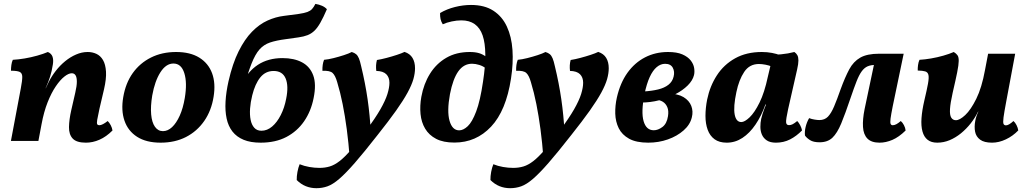

<svg xmlns="http://www.w3.org/2000/svg" viewBox="-20 -740 5392 1008"><path d="M37.3 0 89.2 -275.9Q97.1 -317.1 96.9 -336.8Q96.6 -356.6 83.1 -362.6Q69.6 -368.7 37.6 -368.7Q37.6 -383.3 39.7 -398.8Q41.7 -414.3 47.3 -426Q76.4 -427.5 109.9 -433.2Q143.5 -438.9 175.4 -447.9Q207.4 -456.9 231.3 -467Q249.4 -459.4 255.5 -442.9Q261.5 -426.3 257.6 -402Q251.7 -364.7 242.9 -337.3Q234.2 -309.8 220 -278L198.2 -88.2L181.6 0ZM440.3 -467Q465.2 -467 486.3 -457.2Q507.5 -447.3 520.7 -424.8Q534 -402.2 536.5 -364.2Q538.9 -326.2 526 -270.8L502.2 -169.2Q493.3 -128.9 490.3 -110.7Q487.3 -92.5 490.6 -87.5Q493.9 -82.5 501.3 -82.5Q509.7 -82.5 521.3 -88.6Q532.8 -94.7 545.3 -104.6Q554.4 -96.1 561.5 -82.3Q568.6 -68.5 570.6 -54.9Q537.6 -21.9 502.3 -6.5Q467 9 431.1 9Q381.7 9 361.6 -12.6Q341.6 -34.2 342.2 -73Q342.8 -111.9 354.3 -162.4L375.1 -253.2Q383.4 -288.6 383.4 -311.2Q383.5 -333.7 376.7 -344.5Q370 -355.4 356.9 -355.4Q340 -355.4 317.9 -337.9Q295.8 -320.5 272.7 -286.5Q249.6 -252.6 229.9 -202.8Q210.3 -153 198.2 -88.2L194.9 -223.7L236.6 -311Q251.2 -340.2 273 -368.2Q294.8 -396.3 321.9 -418.5Q348.9 -440.7 379.3 -453.8Q409.6 -467 440.3 -467Z M823.5 9Q747.9 9 699.9 -21.7Q652 -52.4 633.5 -106.4Q615 -160.4 627 -230Q639.4 -303.6 677 -356.4Q714.7 -409.1 772.7 -438Q830.8 -467 904.4 -467Q978.5 -467 1026.2 -437.5Q1073.9 -408 1093.4 -355.5Q1112.9 -302.9 1101.4 -232.3Q1089.9 -159.2 1052.1 -104.7Q1014.2 -50.3 956.2 -20.6Q898.1 9 823.5 9ZM835.5 -51.5Q860.8 -51.5 883.4 -72.6Q905.9 -93.7 923.6 -132.8Q941.2 -171.9 950.2 -225.9Q963.5 -305.8 947.6 -356.1Q931.7 -406.5 890.4 -406.5Q851.6 -406.5 822.1 -360.4Q792.7 -314.3 779.3 -239Q769.8 -181.5 773.6 -139.4Q777.3 -97.3 793.5 -74.4Q809.7 -51.5 835.5 -51.5Z M1348.4 9Q1295.4 9 1259 -6.1Q1222.5 -21.2 1200.4 -49.5Q1178.3 -77.8 1169.8 -117.8Q1161.2 -157.7 1164.1 -206.9Q1166.9 -256.2 1179.5 -312.8Q1200.9 -406.8 1232.8 -470.6Q1264.6 -534.4 1303.1 -573.6Q1341.6 -612.9 1384.5 -632.2Q1427.4 -651.5 1470.3 -656.6Q1520 -662.7 1549.1 -667Q1578.2 -671.3 1593.8 -677.1Q1609.4 -683 1618.1 -692.5Q1626.9 -702 1635.9 -719.6Q1654.6 -716.5 1670.4 -709.7Q1686.1 -702.9 1696.2 -691.7Q1677.6 -648.3 1661.9 -620.9Q1646.3 -593.4 1630.4 -578.3Q1614.5 -563.2 1594.6 -555.4Q1574.6 -547.6 1547.1 -543.8Q1519.5 -540.1 1480.6 -534.4Q1429.8 -527.8 1397.4 -516.8Q1364.9 -505.8 1342.4 -480.5Q1319.9 -455.2 1300.4 -405.6Q1280.9 -355.9 1257.2 -271.6L1247.9 -296.7Q1280.1 -364.5 1334 -399.8Q1387.8 -435 1463.3 -435Q1523.8 -435 1565.6 -412.8Q1607.3 -390.7 1624.4 -344.5Q1641.5 -298.3 1626.5 -225.2Q1612.9 -156 1576.5 -103.2Q1540 -50.4 1483.2 -20.7Q1426.4 9 1348.4 9ZM1352.6 -53.6Q1382.6 -53.6 1408.6 -75.7Q1434.6 -97.7 1454 -136Q1473.4 -174.2 1482.3 -221.1Q1496.2 -289.1 1479.5 -328.3Q1462.8 -367.4 1416.5 -367.4Q1374 -367.4 1346.6 -333.7Q1319.2 -300 1304.3 -239.7Q1295.3 -203.9 1292.9 -170.6Q1290.5 -137.3 1295.8 -110.9Q1301.1 -84.5 1315.1 -69.1Q1329 -53.6 1352.6 -53.6ZM1251.1 -352.4H1305.8V-323.9H1251.1Z M1826.8 -467Q1841.2 -462.5 1849.7 -455.3Q1858.2 -448.1 1864.2 -433.8Q1870.2 -419.5 1876.1 -392.4Q1897.8 -302.9 1909.9 -218.8Q1922 -134.6 1926.6 -49.1L1816 90.1Q1809.9 9.3 1800.6 -61.3Q1791.2 -131.9 1778.9 -193.4Q1766.6 -254.9 1750.4 -308.2Q1740.4 -343.7 1726.1 -356.9Q1711.7 -370.2 1672.7 -368.2Q1672.2 -384.9 1674.3 -399.4Q1676.3 -413.8 1681.3 -426Q1703.6 -428 1731.4 -435Q1759.3 -442 1785.4 -450.5Q1811.6 -459 1826.8 -467ZM2103.8 -467.5Q2132.4 -458 2145.6 -436Q2158.9 -414 2158.9 -381.7Q2158.9 -355.4 2150.3 -324.7Q2141.6 -294 2119.7 -253.7Q2097.8 -213.5 2059.4 -159.2Q2020.9 -105 1961.8 -30.6Q1890.9 60.1 1842.8 115.2Q1794.8 170.3 1760.8 199.4Q1726.9 228.4 1699.2 238.2Q1671.6 248 1640.9 248Q1611.6 248 1585.5 237.5Q1559.3 226.9 1537.8 205.2Q1537.3 185.6 1541.6 162.5Q1546 139.4 1553.1 122.2Q1576.7 131.8 1603.9 136.6Q1631.2 141.4 1657.3 141.4Q1686.1 141.4 1711.1 133.9Q1736 126.5 1762.8 105.8Q1789.6 85.2 1823.3 46Q1856.9 6.8 1903.8 -57.2Q1950.6 -120 1976.9 -166Q2003.2 -212 2013.9 -246.2Q2024.5 -280.4 2024.5 -305.8Q2024.5 -333.6 2008.1 -350.2Q1991.6 -366.8 1955.5 -367.7Q1951.7 -398.3 1958.9 -425Q1981.6 -428.5 2009.7 -436Q2037.8 -443.4 2063.7 -451.9Q2089.6 -460.4 2103.8 -467.5Z M2365.7 8.5Q2307.1 8.5 2269.6 -11.1Q2232.1 -30.7 2212.1 -64.4Q2192 -98 2187.8 -141.4Q2183.6 -184.9 2192 -231.5Q2204.4 -299.8 2237.4 -352.8Q2270.3 -405.8 2322.8 -436.4Q2375.2 -467 2446.3 -467Q2475.3 -467 2495.5 -460.8Q2515.8 -454.7 2534.3 -440.3L2531.2 -380.5Q2516.8 -392.7 2496.3 -399.1Q2475.9 -405.4 2458.2 -405.4Q2414.5 -405.4 2386.1 -365.4Q2357.7 -325.4 2342.3 -245.8Q2325.8 -156 2340.1 -105.8Q2354.5 -55.7 2390.7 -55.7Q2412.5 -55.7 2435.6 -77.4Q2458.7 -99 2479.9 -154.7Q2501.1 -210.3 2515.9 -311.7Q2541 -474.9 2513.8 -554Q2486.5 -633.1 2402.2 -633.1Q2378.1 -633.1 2351.8 -627.5Q2325.5 -622 2304.5 -612.5Q2295.9 -626.3 2292.9 -640Q2289.9 -653.8 2290.4 -671.6Q2325.9 -692.6 2368.8 -703.3Q2411.7 -714 2452.9 -714Q2523.6 -714 2570 -683.9Q2616.4 -653.8 2641 -600.8Q2665.7 -547.7 2670.5 -477.8Q2675.3 -407.8 2662.8 -327.6Q2636.9 -158.7 2558.2 -75.1Q2479.5 8.5 2365.7 8.5Z M2843.8 -467Q2858.2 -462.5 2866.7 -455.3Q2875.2 -448.1 2881.2 -433.8Q2887.2 -419.5 2893.1 -392.4Q2914.8 -302.9 2926.9 -218.8Q2939 -134.6 2943.6 -49.1L2833 90.1Q2826.9 9.3 2817.6 -61.3Q2808.2 -131.9 2795.9 -193.4Q2783.6 -254.9 2767.4 -308.2Q2757.4 -343.7 2743.1 -356.9Q2728.7 -370.2 2689.7 -368.2Q2689.2 -384.9 2691.3 -399.4Q2693.3 -413.8 2698.3 -426Q2720.6 -428 2748.4 -435Q2776.3 -442 2802.4 -450.5Q2828.6 -459 2843.8 -467ZM3120.8 -467.5Q3149.4 -458 3162.6 -436Q3175.9 -414 3175.9 -381.7Q3175.9 -355.4 3167.3 -324.7Q3158.6 -294 3136.7 -253.7Q3114.8 -213.5 3076.4 -159.2Q3037.9 -105 2978.8 -30.6Q2907.9 60.1 2859.8 115.2Q2811.8 170.3 2777.8 199.4Q2743.9 228.4 2716.2 238.2Q2688.6 248 2657.9 248Q2628.6 248 2602.5 237.5Q2576.3 226.9 2554.8 205.2Q2554.3 185.6 2558.6 162.5Q2563 139.4 2570.1 122.2Q2593.7 131.8 2620.9 136.6Q2648.2 141.4 2674.3 141.4Q2703.1 141.4 2728.1 133.9Q2753 126.5 2779.8 105.8Q2806.6 85.2 2840.3 46Q2873.9 6.8 2920.8 -57.2Q2967.6 -120 2993.9 -166Q3020.2 -212 3030.9 -246.2Q3041.5 -280.4 3041.5 -305.8Q3041.5 -333.6 3025.1 -350.2Q3008.6 -366.8 2972.5 -367.7Q2968.7 -398.3 2975.9 -425Q2998.6 -428.5 3026.7 -436Q3054.8 -443.4 3080.7 -451.9Q3106.6 -460.4 3120.8 -467.5Z M3383.2 9Q3320.2 9 3282.8 -11.7Q3245.4 -32.4 3228.3 -66.9Q3211.3 -101.4 3210.1 -143.5Q3209 -185.6 3218.5 -227.8Q3235.9 -304.3 3273.9 -357.6Q3312 -410.8 3366.5 -438.9Q3421.1 -467 3486.9 -467Q3533.5 -467 3562.3 -454.5Q3591.1 -441.9 3606.1 -422.8Q3621 -403.8 3624.3 -382.9Q3627.6 -362.1 3623.5 -345.6Q3616.5 -317.2 3590.3 -291.2Q3564.1 -265.3 3525.3 -245.3Q3486.5 -225.3 3440.3 -213.5Q3394.1 -201.7 3346.6 -201.7L3360.5 -259.9Q3402.1 -262.4 3435 -270.4Q3467.9 -278.3 3489.2 -294.9Q3510.5 -311.6 3516.5 -337.8Q3523.1 -363.8 3512.1 -384.4Q3501 -405 3471.6 -405Q3448.3 -405 3427.6 -387.6Q3406.9 -370.2 3390.8 -335Q3374.7 -299.9 3363.4 -245.2Q3345 -151.6 3358.9 -103.8Q3372.7 -56.1 3412.3 -56.1Q3434.7 -56.1 3457.8 -73.4Q3481 -90.7 3487 -130.4Q3491.4 -158.3 3483.4 -177.3Q3475.4 -196.3 3459.4 -206Q3443.4 -215.7 3423.5 -215.7L3487.2 -248.4Q3538.2 -248.4 3568.3 -230.3Q3598.3 -212.2 3609.2 -183.9Q3620.2 -155.6 3612.2 -124.1Q3603.2 -85.5 3569 -55.4Q3534.8 -25.2 3486.3 -8.1Q3437.8 9 3383.2 9Z M4150.3 -467Q4160.5 -460.3 4166.1 -450.2Q4171.6 -440.1 4171.7 -422.7Q4171.8 -405.3 4164.9 -375.2L4117.5 -166.3Q4106 -113.4 4107 -98.2Q4108 -83 4122.4 -83Q4131.8 -83 4141.5 -87.9Q4151.1 -92.8 4165.4 -104.6Q4173.9 -96.1 4181.1 -82.3Q4188.2 -68.5 4190.7 -55.3Q4161.5 -25.3 4127.8 -8.1Q4094.1 9 4053.8 9Q4023.7 9 4006.1 -2.6Q3988.4 -14.3 3980.2 -32.9Q3972.1 -51.6 3972 -73.6Q3971.8 -95.6 3976.3 -116.2Q3979.2 -128.8 3983.6 -142.7Q3988 -156.6 3993.7 -171.3Q3999.4 -186 4005 -199.8L4038.4 -368.5L3999.6 -451.7Q4042.2 -451.3 4080.1 -454.8Q4117.9 -458.3 4150.3 -467ZM4075.7 -450.3 4032.1 -390.1Q4019.2 -396.5 3999.6 -400.2Q3980.1 -404 3964.3 -404Q3914.8 -404 3887.1 -362.5Q3859.4 -321 3846 -256.4Q3829.6 -179.2 3837 -139.2Q3844.5 -99.2 3871.9 -99.2Q3889.4 -99.2 3915.4 -123.9Q3941.4 -148.6 3967.5 -201.3Q3993.5 -254 4010.9 -336L4029.9 -416L4067.5 -409L4018.8 -191.3H3998.5Q3977.4 -131.4 3946.4 -86Q3915.5 -40.6 3877.5 -15.8Q3839.6 9 3795.5 9Q3755.9 9 3731.4 -9Q3706.8 -27 3695.3 -58.8Q3683.7 -90.5 3683.7 -131.5Q3683.7 -172.6 3692.6 -217.7Q3707 -287.9 3743.5 -344.2Q3779.9 -400.6 3839.3 -433.8Q3898.7 -467 3979.4 -467Q4007.9 -467 4032.9 -462.2Q4057.9 -457.4 4075.7 -450.3Z M4597.7 9Q4555 9 4534.1 -12.3Q4513.2 -33.5 4510.7 -73.4Q4508.2 -113.2 4519.2 -167.5L4571.5 -415.5L4577.7 -399.2Q4552 -399.2 4534.8 -391.7Q4517.7 -384.2 4504 -365.5Q4490.3 -346.9 4476.9 -312.8Q4463.5 -278.7 4445.6 -226Q4417.7 -143.3 4396.5 -92Q4375.2 -40.7 4350.1 -16.9Q4324.9 7 4282.7 7Q4250.2 7 4232.4 -4.5Q4214.6 -16 4206.1 -28.5Q4203.7 -48.8 4209.5 -73.4Q4215.3 -98.1 4227.9 -119.8Q4241 -114.7 4256.6 -112.2Q4272.2 -109.7 4281.3 -109.7Q4309.4 -109.7 4326.6 -127.4Q4343.8 -145.2 4359 -181.1Q4374.2 -216.9 4393.5 -272Q4416.5 -334.8 4438.5 -375.9Q4460.6 -417.1 4496.5 -437.5Q4532.3 -458 4596 -458H4724.3L4666.6 -181.1Q4658.2 -138.6 4655.4 -117.4Q4652.7 -96.1 4655.9 -89.3Q4659.2 -82.5 4666.7 -82.5Q4676 -82.5 4686.6 -88.3Q4697.1 -94.2 4709.1 -104.6Q4718.7 -96.6 4725.8 -82.8Q4733 -69 4734.5 -54.9Q4699.5 -20.5 4665.2 -5.7Q4630.9 9 4597.7 9Z M4900.5 9Q4869.1 9 4850 -6Q4830.9 -21 4823 -49.7Q4815 -78.5 4817.9 -119.7Q4820.8 -161 4832.9 -213Q4846.3 -269.3 4852 -301Q4857.7 -332.7 4854.2 -346.9Q4850.7 -361.2 4837.2 -365.2Q4823.6 -369.2 4798.1 -369.7Q4797.6 -382.9 4799.7 -398.4Q4801.7 -413.8 4807.3 -426Q4835.4 -427.5 4868.4 -433.2Q4901.4 -438.9 4932.9 -447.9Q4964.4 -456.9 4987.3 -467Q5000.4 -459 5006.9 -449.7Q5013.5 -440.4 5013.3 -420Q5013.1 -399.6 5005.2 -360.2Q4997.3 -320.8 4981.5 -253Q4969.5 -199.3 4967.5 -167.7Q4965.5 -136.1 4974 -122.5Q4982.5 -108.9 4998.5 -108.9Q5018.5 -108.9 5047.6 -136Q5076.7 -163.2 5105.5 -221.3Q5134.3 -279.5 5151.3 -372.5L5167.6 -458H5309.7L5262.8 -207.4Q5252 -150.4 5248.5 -123.7Q5245.1 -96.9 5248.6 -89.4Q5252.1 -81.9 5261.5 -81.9Q5275.9 -81.9 5300.6 -104.6Q5309.7 -97 5316.8 -83Q5323.9 -69 5325.9 -55.3Q5297.7 -25.8 5260.9 -8.4Q5224.2 9 5188.3 9Q5146.8 9 5125.6 -6.8Q5104.3 -22.6 5099.3 -48.4Q5094.2 -74.2 5100.2 -105.6Q5102.2 -117.1 5106.2 -129.1Q5110.2 -141.1 5116.2 -153.6H5114.7Q5099.1 -121.3 5076.2 -92.2Q5053.3 -63.2 5025.2 -40.2Q4997 -17.3 4965.6 -4.1Q4934.2 9 4900.5 9Z"/></svg>

Font: Vollkorn
Style: Italic
Weight: 400
Italic angle: -11°
Designer: Friedrich Althausen
Foundry: Friedrich Althausen
Version: Version 5.001